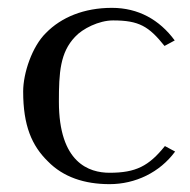

<svg xmlns="http://www.w3.org/2000/svg" viewBox="-20 -459 485 489"><path d="M130 -200C130 -274 133 -325 171 -365C190 -386 232 -407 268 -407C334 -407 359 -392 399 -342L425 -356C386 -409 332 -439 265 -439C194 -439 136 -415 97 -375C62 -341 39 -273 39 -226C39 -139 61 -88 102 -48C141 -8 195 10 259 10C325 10 387 -20 426 -73L400 -87C359 -36 326 -19 259 -19C207 -19 130 -44 130 -200Z"/></svg>

Font: Libertinus Serif
Style: Regular
Weight: 400
Designer: Philipp H. Poll
Foundry: Khaled Hosny
Version: Version 6.2